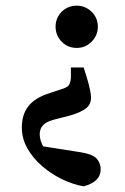

<svg xmlns="http://www.w3.org/2000/svg" viewBox="-20 -482 439 677"><path d="M251 -462Q281 -462 303 -440.5Q325 -419 325 -388Q325 -357 303 -335Q281 -313 251 -313Q219 -313 197.5 -335Q176 -357 176 -388Q176 -419 197.5 -440.5Q219 -462 251 -462ZM57 -32Q57 -78 80 -107.5Q103 -137 153 -153L189 -165Q214 -172 221 -179.5Q228 -187 230 -207V-244H275L286 -209Q301 -159 301 -138Q301 -115 284.5 -101Q268 -87 228 -75L166 -59Q120 -46 120 -9Q120 15 135.5 39.5Q151 64 174 89L94 28L259 54Q306 61 320.5 77Q335 93 335 115Q335 159 275 175Q239 169 201 151Q163 133 130 105Q97 77 77 42Q57 7 57 -32Z"/></svg>

Font: Lisu Bosa ExtraBold
Style: Regular
Weight: 800
Designer: David Morse, Annie Olsen, Victor Gaultney, Frank Grießhammer (Latin)
Foundry: SIL International
Version: Version 2.000